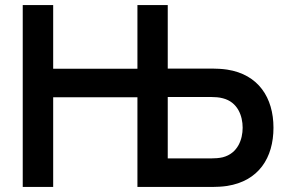

<svg xmlns="http://www.w3.org/2000/svg" viewBox="-20 -740 1142 760"><path d="M879 -464.5C860 -467.5 834.5 -468.5 821.5 -468.5H644V-720H524V-468H190.5V-720H70V0H190.5V-355H524V0H821.5C835.5 0 860 -1 879 -4C1004 -23.5 1062.5 -115.5 1062.5 -234.5C1062.5 -353 1003 -445.5 879 -464.5ZM862 -117.5C847.5 -114 830 -113 816.5 -113H644V-356H816.5C830 -356 847.5 -355 862 -351C921.5 -336 940.5 -280.5 940.5 -234.5C940.5 -188.5 921.5 -133 862 -117.5Z"/></svg>

Font: Hauora
Style: Bold
Weight: 700
Designer: Wayne Shih
Foundry: WCYS
Version: Version 1.001;hotconv 1.0.109;makeotfexe 2.5.65596